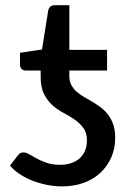

<svg xmlns="http://www.w3.org/2000/svg" viewBox="-20 -690 486 720"><path d="M240 -404.5Q240 -385 247.5 -371.2Q255 -357.5 267 -346.5Q279 -335.5 294.5 -326.8Q310 -318 326 -308.5Q342 -299 357.5 -287.5Q373 -276 385 -260.5Q397 -245 404.5 -223.8Q412 -202.5 412 -173.5Q412 -133.5 397.5 -100.2Q383 -67 357 -42.5Q331 -18 294.2 -4.5Q257.5 9 213.5 9Q185.5 9 157.2 3.5Q129 -2 103 -12Q77 -22 54.8 -36.5Q32.5 -51 17.5 -69L48 -108.5Q55 -118.5 68 -118.5Q78 -118.5 90.2 -111.2Q102.5 -104 118.5 -95.2Q134.5 -86.5 155.5 -79.2Q176.5 -72 204 -72Q228.5 -72 247.5 -78.5Q266.5 -85 279.5 -97Q292.5 -109 299.2 -125.8Q306 -142.5 306 -162.5Q306 -191.5 293 -209.5Q280 -227.5 260.8 -241Q241.5 -254.5 219 -266.2Q196.5 -278 177.2 -295Q158 -312 145.2 -337Q132.5 -362 132.5 -401.5V-425.5H76.5Q67.5 -425.5 61.2 -431.2Q55 -437 55 -448.5V-492L137.5 -504.5L161 -651.5Q163 -660 169 -665.2Q175 -670.5 185 -670.5H240V-503H381.5V-425.5H240Z"/></svg>

Font: Lato 2
Style: Regular
Weight: 600
Designer: Lukasz Dziedzic with Adam Twardoch and Botio Nikoltchev
Foundry: tyPoland Lukasz Dziedzic
Version: Version 2.015; 2015-08-06; http://www.latofonts.com/